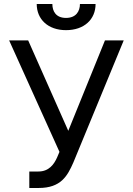

<svg xmlns="http://www.w3.org/2000/svg" viewBox="-20 -929 664 959"><path d="M126.4 9.9H173.3C284.1 9.9 316.8 -49.7 346.6 -117.9L598 -727.3H504.3L321 -275.6L120.7 -727.3H25.6L277 -170.5L265.6 -143.5C250 -108 224.4 -72.4 171.9 -72.4H126.4ZM379.3 -909.1C379.3 -872.2 359.4 -839.5 309.7 -839.5C259.9 -839.5 241.5 -872.2 241.5 -909.1H163.4C163.4 -832.4 220.2 -778.4 309.7 -778.4C400.6 -778.4 457.4 -832.4 457.4 -909.1Z"/></svg>

Font: Karasuma Gothic
Style: Regular
Weight: 400
Designer: Rasmus Andersson, Ryoko Nishizuka
Foundry: Genbu
Version: Version 1.00